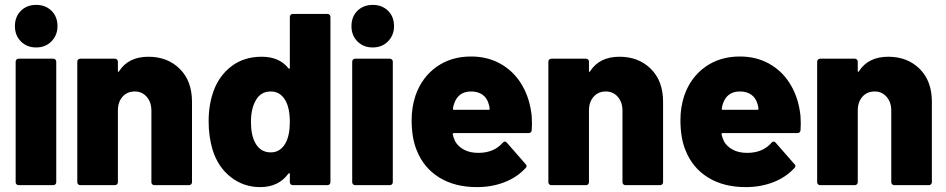

<svg xmlns="http://www.w3.org/2000/svg" viewBox="-20 -757 3869 785"><path d="M128 -563Q90 -563 65.5 -587.5Q41 -612 41 -650Q41 -689 65.5 -713Q90 -737 128 -737Q166 -737 190.5 -713Q215 -689 215 -650Q215 -613 190.5 -588Q166 -563 128 -563ZM56 0Q51 0 47.5 -3.5Q44 -7 44 -12V-505Q44 -510 47.5 -513.5Q51 -517 56 -517H198Q203 -517 206.5 -513.5Q210 -510 210 -505V-12Q210 -7 206.5 -3.5Q203 0 198 0Z M587 -525Q665 -525 715 -475.5Q765 -426 765 -341V-12Q765 -7 761.5 -3.5Q758 0 753 0H611Q606 0 602.5 -3.5Q599 -7 599 -12V-305Q599 -339 580 -361Q561 -383 531 -383Q500 -383 481 -361.5Q462 -340 462 -305V-12Q462 -7 458.5 -3.5Q455 0 450 0H308Q303 0 299.5 -3.5Q296 -7 296 -12V-505Q296 -510 299.5 -513.5Q303 -517 308 -517H450Q455 -517 458.5 -513.5Q462 -510 462 -505V-468Q462 -464 463 -463.5Q464 -463 464 -463Q465 -463 467 -466Q505 -525 587 -525Z M1165 -688Q1165 -693 1168.5 -696.5Q1172 -700 1177 -700H1319Q1324 -700 1327.5 -696.5Q1331 -693 1331 -688V-12Q1331 -7 1327.5 -3.5Q1324 0 1319 0H1177Q1172 0 1168.5 -3.5Q1165 -7 1165 -12V-45Q1165 -48 1164 -48.5Q1163 -49 1162 -49Q1161 -49 1159 -47Q1119 8 1044 8Q976 8 923.5 -33Q871 -74 849 -145Q833 -199 833 -261Q833 -331 854 -387Q877 -449 927.5 -487Q978 -525 1050 -525Q1122 -525 1159 -478Q1161 -476 1162 -476Q1163 -476 1164 -476.5Q1165 -477 1165 -480ZM1148 -173Q1165 -205 1165 -258Q1165 -316 1146 -348Q1125 -383 1087 -383Q1046 -383 1026 -347Q1006 -313 1006 -258Q1006 -205 1024 -172Q1045 -134 1087 -134Q1127 -134 1148 -173Z M1504 -563Q1466 -563 1441.5 -587.5Q1417 -612 1417 -650Q1417 -689 1441.5 -713Q1466 -737 1504 -737Q1542 -737 1566.5 -713Q1591 -689 1591 -650Q1591 -613 1566.5 -588Q1542 -563 1504 -563ZM1432 0Q1427 0 1423.5 -3.5Q1420 -7 1420 -12V-505Q1420 -510 1423.5 -513.5Q1427 -517 1432 -517H1574Q1579 -517 1582.5 -513.5Q1586 -510 1586 -505V-12Q1586 -7 1582.5 -3.5Q1579 0 1574 0Z M2151 -304Q2155 -283 2155 -251Q2155 -239 2154 -225Q2153 -213 2141 -213H1836Q1834 -213 1832.5 -212Q1831 -211 1831 -209Q1831 -209 1831 -208Q1833 -197 1841 -179Q1853 -158 1877 -145Q1901 -132 1936 -132Q1999 -132 2035 -173Q2039 -178 2044 -178Q2049 -178 2052 -174L2129 -86Q2133 -83 2133 -78Q2133 -74 2129 -70Q2094 -32 2042.5 -12Q1991 8 1930 8Q1839 8 1775.5 -31.5Q1712 -71 1684 -142Q1663 -192 1663 -267Q1663 -319 1679 -367Q1705 -441 1764.5 -483.5Q1824 -526 1906 -526Q1972 -526 2024 -497.5Q2076 -469 2108.5 -418.5Q2141 -368 2151 -304ZM1906 -383Q1854 -383 1837 -334Q1833 -323 1832 -313Q1832 -312 1832 -311Q1832 -308 1836 -308H1978Q1982 -308 1982 -312Q1982 -320 1978 -332Q1971 -357 1952.5 -370Q1934 -383 1906 -383Z M2513 -525Q2591 -525 2641 -475.5Q2691 -426 2691 -341V-12Q2691 -7 2687.5 -3.5Q2684 0 2679 0H2537Q2532 0 2528.5 -3.5Q2525 -7 2525 -12V-305Q2525 -339 2506 -361Q2487 -383 2457 -383Q2426 -383 2407 -361.5Q2388 -340 2388 -305V-12Q2388 -7 2384.5 -3.5Q2381 0 2376 0H2234Q2229 0 2225.5 -3.5Q2222 -7 2222 -12V-505Q2222 -510 2225.5 -513.5Q2229 -517 2234 -517H2376Q2381 -517 2384.5 -513.5Q2388 -510 2388 -505V-468Q2388 -464 2389 -463.5Q2390 -463 2390 -463Q2391 -463 2393 -466Q2431 -525 2513 -525Z M3250 -304Q3254 -283 3254 -251Q3254 -239 3253 -225Q3252 -213 3240 -213H2935Q2933 -213 2931.5 -212Q2930 -211 2930 -209Q2930 -209 2930 -208Q2932 -197 2940 -179Q2952 -158 2976 -145Q3000 -132 3035 -132Q3098 -132 3134 -173Q3138 -178 3143 -178Q3148 -178 3151 -174L3228 -86Q3232 -83 3232 -78Q3232 -74 3228 -70Q3193 -32 3141.5 -12Q3090 8 3029 8Q2938 8 2874.5 -31.5Q2811 -71 2783 -142Q2762 -192 2762 -267Q2762 -319 2778 -367Q2804 -441 2863.5 -483.5Q2923 -526 3005 -526Q3071 -526 3123 -497.5Q3175 -469 3207.5 -418.5Q3240 -368 3250 -304ZM3005 -383Q2953 -383 2936 -334Q2932 -323 2931 -313Q2931 -312 2931 -311Q2931 -308 2935 -308H3077Q3081 -308 3081 -312Q3081 -320 3077 -332Q3070 -357 3051.5 -370Q3033 -383 3005 -383Z M3612 -525Q3690 -525 3740 -475.5Q3790 -426 3790 -341V-12Q3790 -7 3786.5 -3.5Q3783 0 3778 0H3636Q3631 0 3627.5 -3.5Q3624 -7 3624 -12V-305Q3624 -339 3605 -361Q3586 -383 3556 -383Q3525 -383 3506 -361.5Q3487 -340 3487 -305V-12Q3487 -7 3483.5 -3.5Q3480 0 3475 0H3333Q3328 0 3324.5 -3.5Q3321 -7 3321 -12V-505Q3321 -510 3324.5 -513.5Q3328 -517 3333 -517H3475Q3480 -517 3483.5 -513.5Q3487 -510 3487 -505V-468Q3487 -464 3488 -463.5Q3489 -463 3489 -463Q3490 -463 3492 -466Q3530 -525 3612 -525Z"/></svg>

Font: LinhAnh ExtBd
Style: Regular
Weight: 800
Designer: Jeremy Tribby
Foundry: Tribby Type
Version: Version 1.408